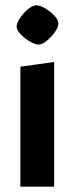

<svg xmlns="http://www.w3.org/2000/svg" viewBox="-20 -696 278 716"><path d="M56.1 0V-447.3L181.9 -464.9V0ZM124 -529.8Q114.7 -529.8 100.8 -536.3Q86.9 -542.8 73.5 -553.1Q60.1 -563.4 51.1 -575Q42.1 -586.6 42.1 -596.9Q42.1 -607.7 49.8 -621.1Q57.5 -634.5 69 -647.3Q80.6 -660.2 93.2 -668.2Q105.9 -676.2 115.7 -676.2Q125.5 -676.2 139.2 -669.7Q152.9 -663.2 166.2 -652.9Q179.6 -642.6 188.6 -630.8Q197.6 -618.9 197.6 -608.1Q197.6 -597.3 189.7 -584.2Q181.7 -571.1 170.1 -558.4Q158.5 -545.8 146.2 -537.8Q133.8 -529.8 124 -529.8Z"/></svg>

Font: Ancizar Sans Thin
Style: Regular
Weight: 100
Designer: Cesar Puertas, Viviana Monsalve, Julian Moncada, Julian Prieto, Jose Castro, Mariel Hernandez, Felipe Aragon, Sara Alarc
Version: Version 8.100